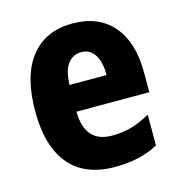

<svg xmlns="http://www.w3.org/2000/svg" viewBox="-89 -640 688 730"><g transform="rotate(-15 254.5 -274.5)"><path d="M260 -559Q362 -559 418.5 -493.5Q475 -428 475 -309V-231H188Q190 -108 296 -108Q337 -108 372.5 -118Q408 -128 447 -150V-29Q377 10 277 10Q158 10 97.5 -62.5Q37 -135 37 -272Q37 -412 95 -485.5Q153 -559 260 -559ZM264 -445Q232 -445 211.5 -419.5Q191 -394 189 -336H335Q335 -388 316.5 -416.5Q298 -445 264 -445Z"/></g></svg>

Font: Noto Sans Armenian Condensed ExtraBold
Style: Regular
Weight: 800
Width: 3
Designer: Monotype Design Team
Foundry: Monotype Imaging Inc.
Version: Version 2.008; ttfautohint (v1.8.4.7-5d5b)